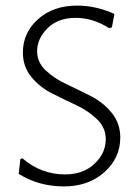

<svg xmlns="http://www.w3.org/2000/svg" viewBox="-20 -663 499 688"><path d="M257 -643Q323 -643 390 -613L381 -565L371 -562Q313 -599 251 -599Q188 -599 150.5 -562Q113 -525 113 -479Q113 -440 143.5 -411Q174 -382 218 -361.5Q262 -341 306 -318.5Q350 -296 380.5 -258.5Q411 -221 411 -170Q411 -97 354 -46Q297 5 209 5Q119 5 47 -40L53 -93L60 -96Q127 -38 213 -38Q278 -38 318.5 -76Q359 -114 359 -164Q359 -205 328.5 -235Q298 -265 254.5 -285.5Q211 -306 167 -328Q123 -350 92.5 -387Q62 -424 62 -475Q62 -546 116.5 -594.5Q171 -643 257 -643Z"/></svg>

Font: Alegreya Sans Light
Style: Regular
Weight: 300
Designer: Juan Pablo del Peral
Foundry: Huerta Tipografica
Version: Version 2.007